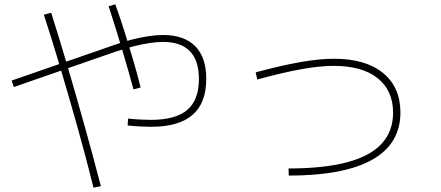

<svg xmlns="http://www.w3.org/2000/svg" viewBox="-20 -814 2040 889"><path d="M680 -227Q658 -227 629 -228.5Q600 -230 571 -233L573 -265Q600 -262 628 -260.5Q656 -259 678 -259Q793 -259 847 -305Q901 -351 901 -448Q901 -620 734 -620Q707 -620 671.5 -614.5Q636 -609 596.5 -599Q557 -589 513 -574L44 -411L34 -441L504 -604Q548 -620 589.5 -630.5Q631 -641 668 -646.5Q705 -652 735 -652Q832 -652 883.5 -600.5Q935 -549 935 -449Q935 -337 871.5 -282Q808 -227 680 -227ZM413 55Q379 -82 339.5 -222.5Q300 -363 260.5 -496.5Q221 -630 183 -746L217 -755Q254 -639 293 -506Q332 -373 371.5 -232Q411 -91 447 48ZM598 -400Q576 -482 546 -583Q516 -684 483 -785L514 -794Q537 -730 558 -663Q579 -596 598 -531.5Q617 -467 631 -409Z M1316 -34Q1479 -34 1586.5 -62.5Q1694 -91 1747 -148.5Q1800 -206 1800 -292Q1800 -395 1728.5 -452Q1657 -509 1525 -509Q1460 -509 1374.5 -493.5Q1289 -478 1171 -446L1164 -479Q1282 -511 1370.5 -526.5Q1459 -542 1526 -542Q1672 -542 1753 -476.5Q1834 -411 1834 -293Q1834 -148 1703.5 -74.5Q1573 -1 1317 -1Z"/></svg>

Font: M PLUS 1 Code ExtraLight
Style: Regular
Weight: 250
Designer: Coji Morishita
Foundry: UNDERFOREST DESIGN
Version: Version 1.002